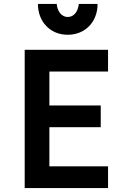

<svg xmlns="http://www.w3.org/2000/svg" viewBox="-20 -952 640 972"><path d="M105 0H527V-110H230V-308H490V-418H230V-590H527V-700H105ZM267 -932H172C172 -841 235 -776 323 -776C411 -776 474 -841 474 -932H379C375 -892 353 -866 323 -866C293 -866 271 -892 267 -932Z"/></svg>

Font: CommitMono
Style: 700Regular
Weight: 700
Monospace: yes
Designer: Eigil Nikolajsen
Foundry: Eigil Nikolajsen
Version: Version 1.143